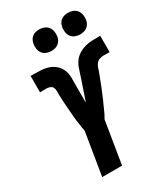

<svg xmlns="http://www.w3.org/2000/svg" viewBox="-231 -1058 1002 1156"><g transform="rotate(-30 270.0 -480.0)"><path d="M125 0 173 -294Q171 -307 168.5 -320Q166 -333 164.5 -346Q163 -359 161 -372Q159 -385 158 -398Q157 -411 156 -424.5Q155 -438 154 -451Q153 -464 152 -477.5Q151 -491 150 -504Q149 -517 148.5 -530.5Q148 -544 147.5 -557Q147 -570 147.5 -584Q148 -598 142.5 -609.5Q137 -621 124 -625.5Q111 -630 98 -630Q87 -630 76.5 -629.5Q66 -629 56 -629V-743H69Q97 -743 125.5 -741.5Q154 -740 179.5 -731.5Q205 -723 225 -705Q245 -687 254.5 -662Q264 -637 264 -608.5Q264 -580 263.5 -552Q263 -524 263.5 -495.5Q264 -467 264 -439L265 -440Q279 -480 292 -520Q305 -560 319 -600V-601Q326 -623 334 -645Q342 -667 356.5 -685.5Q371 -704 392 -716.5Q413 -729 435.5 -735Q458 -741 480.5 -742Q503 -743 526 -743H540V-629Q530 -629 519.5 -629.5Q509 -630 498 -630Q485 -630 471 -625.5Q457 -621 447.5 -609.5Q438 -598 433.5 -584Q429 -570 424.5 -557Q420 -544 414.5 -530.5Q409 -517 404 -504Q399 -491 394 -477.5Q389 -464 383 -451Q377 -438 372 -424.5Q367 -411 361 -398Q355 -385 349 -372Q343 -359 337.5 -346Q332 -333 325.5 -320Q319 -307 311 -294L263 0ZM440 -810Q423 -810 406.5 -816.5Q390 -823 380 -836.5Q370 -850 367.5 -867.5Q365 -885 368 -903Q370 -915 376 -926.5Q382 -938 392.5 -946Q403 -954 415.5 -957Q428 -960 441 -960Q458 -960 474.5 -953.5Q491 -947 501 -933.5Q511 -920 514 -902.5Q517 -885 514 -867Q512 -855 505.5 -843.5Q499 -832 488.5 -824Q478 -816 465.5 -813Q453 -810 440 -810ZM240 -810Q223 -810 206.5 -816.5Q190 -823 180 -836.5Q170 -850 167.5 -867.5Q165 -885 168 -903Q170 -915 176 -926.5Q182 -938 192.5 -946Q203 -954 215.5 -957Q228 -960 241 -960Q258 -960 274.5 -953.5Q291 -947 301 -933.5Q311 -920 314 -902.5Q317 -885 314 -867Q312 -855 305.5 -843.5Q299 -832 288.5 -824Q278 -816 265.5 -813Q253 -810 240 -810Z"/></g></svg>

Font: Iosevka Term Curly Hv Obl
Style: Regular
Weight: 900
Italic angle: -9°
Designer: Belleve Invis
Foundry: Belleve Invis
Version: Version 32.3.0